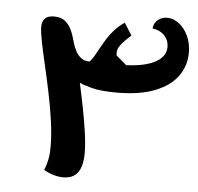

<svg xmlns="http://www.w3.org/2000/svg" viewBox="-53 -794 899 873"><g transform="rotate(5 396.0 -357.0)"><path d="M267 25Q224 25 178 -1Q187 -22 192.5 -47.5Q198 -73 198 -108Q198 -163 189 -226.5Q180 -290 166.5 -354.5Q153 -419 139.5 -477Q126 -535 117 -579.5Q108 -624 108 -647Q108 -673 121 -686.5Q134 -700 162 -700Q194 -700 212 -685.5Q230 -671 239.5 -652Q249 -633 253 -619Q257 -606 262.5 -587Q268 -568 277.5 -550.5Q287 -533 302 -521.5Q317 -510 341 -510Q351 -520 361 -537.5Q371 -555 382.5 -576Q394 -597 408 -619.5Q422 -642 441.5 -663Q461 -684 485 -700L520 -644Q491 -619 473.5 -596.5Q456 -574 461 -548L508 -508Q542 -509 574 -515Q606 -521 631.5 -532.5Q657 -544 672.5 -562.5Q688 -581 688 -607Q688 -637 668 -658.5Q648 -680 613 -685Q614 -699 621.5 -711Q629 -723 643 -731Q657 -739 676 -739Q703 -739 728.5 -720Q754 -701 770.5 -667Q787 -633 787 -589Q787 -531 754 -483.5Q721 -436 651.5 -408Q582 -380 475 -380Q404 -380 363.5 -390.5Q323 -401 305 -410Q317 -356 328.5 -297.5Q340 -239 347.5 -186Q355 -133 355 -94Q355 -34 333.5 -4.5Q312 25 267 25Z"/></g></svg>

Font: Lemonada Medium
Style: Regular
Weight: 500
Designer: Mohamed Gaber (Arabic), Eduardo Tunni (Latin)
Foundry: Kief Type Foundry
Version: Version 4.004; ttfautohint (v1.8.2)